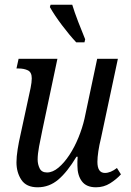

<svg xmlns="http://www.w3.org/2000/svg" viewBox="-20 -786 557 816"><path d="M304 -606Q275 -637 243 -679.5Q211 -722 192 -756L195 -766H287Q296 -736 312.5 -693Q329 -650 342 -619L339 -606ZM140 10Q92 10 71 -21.5Q50 -53 50 -96Q50 -120 55 -151.5Q60 -183 67 -213L110 -412Q115 -437 115 -453Q115 -479 98.5 -487Q82 -495 58 -495H50L59 -536H224L160 -233Q152 -195 146 -163Q140 -131 140 -108Q140 -88 148.5 -70.5Q157 -53 180 -53Q204 -53 228.5 -73.5Q253 -94 275 -127.5Q297 -161 313.5 -201.5Q330 -242 339 -281L393 -536H481L409 -198Q402 -170 398 -143.5Q394 -117 394 -98Q394 -51 426 -51Q450 -51 477 -72L494 -45Q475 -24 448 -7Q421 10 388 10Q347 10 328 -15.5Q309 -41 309 -82Q309 -90 309 -99.5Q309 -109 310 -120H305Q266 -55 227.5 -22.5Q189 10 140 10Z"/></svg>

Font: Noto Serif Condensed
Style: Italic
Weight: 400
Width: 3
Italic angle: -12°
Designer: Monotype Design Team
Foundry: Monotype Imaging Inc.
Version: Version 2.014; ttfautohint (v1.8.4.7-5d5b)